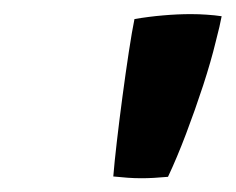

<svg xmlns="http://www.w3.org/2000/svg" viewBox="-20 -750 334 272"><path d="M285.5 -690.5Q279 -663.5 267.8 -629Q256.5 -594.5 243.5 -560.2Q230.5 -526 218 -499.5Q196.5 -497.5 180.5 -497.5Q170.5 -497.5 160.8 -498.2Q151 -499 140.5 -500Q142 -519 145.5 -549.2Q149 -579.5 153.5 -613.2Q158 -647 162.5 -676.5Q167 -706 170.5 -723Q191 -726.5 211.2 -728.2Q231.5 -730 250.5 -730Q262 -730 273 -729.2Q284 -728.5 294 -727Q293 -721.5 290.8 -711.8Q288.5 -702 285.5 -690.5Z"/></svg>

Font: Grandstander Thin SemiBold
Style: Italic
Weight: 600
Italic angle: -15°
Version: Version 1.200